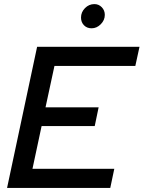

<svg xmlns="http://www.w3.org/2000/svg" viewBox="-20 -932 712 952"><path d="M15 0 164 -700H671.7L651 -605H250L205.7 -399.7H469L449.7 -307H186.3L141 -95H546.7L526.7 0ZM434.1 -791.7Q411 -791.7 396.3 -806.8Q381.7 -822 381.7 -845Q381.7 -871.7 401.3 -891.7Q421 -911.7 448 -911.7Q469.6 -911.7 484.6 -896.2Q499.7 -880.7 499.7 -858.2Q499.7 -832 479.6 -811.8Q459.6 -791.7 434.1 -791.7Z"/></svg>

Font: Red Hat Display VF
Style: Italic
Weight: 300
Italic angle: -12°
Designer: Pentagram, MCKL
Foundry: Pentagram, MCKL
Version: Version 1.010